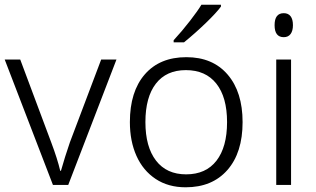

<svg xmlns="http://www.w3.org/2000/svg" viewBox="-20 -786 1345 816"><path d="M0 -533H66L198 -180Q224 -111 236 -60H239Q256 -120 277 -181L410 -533H475L270 0H205Z M718 -615Q754 -654 788 -698Q822 -742 836 -766H919V-758Q900 -732 855.5 -689Q811 -646 762 -606H718ZM532 -267Q532 -397 595.5 -470Q659 -543 772 -543Q884 -543 947.5 -469Q1011 -395 1011 -267Q1011 -137 946.5 -63.5Q882 10 769 10Q695 10 641.5 -25.5Q588 -61 560 -123.5Q532 -186 532 -267ZM945 -267Q945 -373 899.5 -430.5Q854 -488 770 -488Q687 -488 642.5 -430.5Q598 -373 598 -267Q598 -162 643 -103.5Q688 -45 771 -45Q855 -45 900 -103Q945 -161 945 -267Z M1147 -679Q1147 -730 1186 -730Q1205 -730 1215 -717Q1225 -704 1225 -679Q1225 -655 1215 -641.5Q1205 -628 1186 -628Q1147 -628 1147 -679ZM1154 -533H1217V0H1154Z"/></svg>

Font: OpenSansMMV
Style: Light
Weight: 300
Foundry: Ascender Corporation
Version: Version 4.001